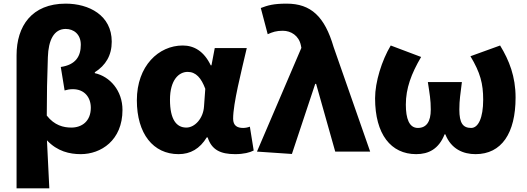

<svg xmlns="http://www.w3.org/2000/svg" viewBox="-20 -833 2898 1055"><path d="M71 202H251C247 115 243 29 238 -62C295 -1 363 14 424 14C534 14 653 -61 653 -229C653 -335 584 -413 501 -431V-436C561 -474 594 -529 594 -604C594 -749 469 -813 341 -813C155 -813 71 -690 71 -529ZM372 -132C329 -132 279 -144 237 -198C237 -307 239 -412 243 -519C246 -612 276 -674 341 -674C384 -674 424 -646 424 -587C424 -525 397 -477 314 -465L335 -336C348 -340 363 -343 380 -343C445 -343 479 -297 479 -241C479 -166 429 -132 372 -132Z M961 14C1027 14 1078 -16 1116 -78H1121C1143 -10 1191 14 1272 14C1319 14 1353 5 1374 -6L1353 -137C1340 -132 1327 -130 1316 -130C1284 -130 1261 -142 1261 -181C1261 -265 1306 -439 1336 -569H1160L1142 -474H1138C1101 -551 1047 -583 984 -583C852 -583 732 -471 732 -282C732 -98 822 14 961 14ZM1004 -132C949 -132 914 -177 914 -285C914 -394 963 -438 1011 -438C1057 -438 1086 -404 1108 -345L1101 -248C1097 -183 1051 -132 1004 -132Z M1584 13 1712 -372H1717L1822 0H2014L1813 -575C1764 -742 1689 -813 1555 -813C1484 -813 1452 -804 1413 -789L1451 -645C1478 -657 1498 -664 1534 -664C1579 -664 1622 -637 1633 -585L1636 -570L1392 0Z M2267 14C2335 14 2391 -14 2423 -95H2427C2459 -14 2525 14 2593 14C2736 14 2813 -101 2813 -297C2813 -413 2778 -501 2728 -583L2565 -524C2619 -434 2635 -374 2635 -285C2635 -185 2608 -130 2569 -130C2524 -130 2504 -156 2504 -231C2504 -285 2510 -315 2518 -382H2331C2341 -315 2347 -285 2347 -231C2347 -164 2323 -130 2276 -130C2228 -130 2210 -182 2210 -258C2210 -348 2240 -428 2294 -520L2127 -583C2078 -501 2041 -383 2041 -293C2041 -95 2128 14 2267 14Z"/></svg>

Font: Noto Sans Korean Black
Style: Bold
Weight: 900
Designer: Ryoko NISHIZUKA (kana & ideographs); Paul D. Hunt (Latin, Greek & Cyrillic); Wenlong ZHANG (bopomofo); Sandoll Communica
Foundry: Adobe Systems Incorporated
Version: Version 1.000;PS 1;hotconv 1.0.78;makeotf.lib2.5.61930